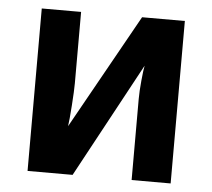

<svg xmlns="http://www.w3.org/2000/svg" viewBox="-44 -575 687 622"><g transform="rotate(5 300.0 -264.0)"><path d="M195.3 -528.3V-295.9Q195.3 -273.4 191.9 -224.1Q188.5 -174.8 185.5 -155.8L393.6 -528.3H532.7V0H405.8V-263.7Q405.8 -288.1 409.2 -323.7Q412.6 -359.4 415.5 -372.6L213.9 0H67.4V-528.3Z"/></g></svg>

Font: Cousine
Style: Bold
Weight: 700
Monospace: yes
Designer: Steve Matteson
Foundry: Ascender Corporation
Version: Version 1.20